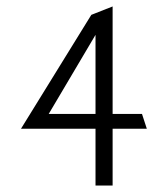

<svg xmlns="http://www.w3.org/2000/svg" viewBox="-20 -585 517 595"><path d="M45 -186H276V-10H329V-186H435L420 -232H329V-565L263 -539ZM131 -232 276 -477V-232Z"/></svg>

Font: Charger Sport
Style: ExLit
Weight: 200
Designer: Jasper
Foundry: Cannot Into Space Fonts
Version: Version 1.1